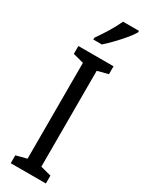

<svg xmlns="http://www.w3.org/2000/svg" viewBox="-244 -978 771 1013"><g transform="rotate(30 141.5 -471.5)"><path d="M248 0H34V-48L99 -65V-649L34 -666V-714H248V-666L183 -649V-65L248 -48ZM271 -934Q259 -913 235 -884.5Q211 -856 184.5 -828.5Q158 -801 137 -783H85V-794Q143 -876 174 -943H271Z"/></g></svg>

Font: Noto Sans Malayalam ExtraCondensed
Style: Regular
Weight: 400
Width: 2
Designer: Jelle Bosma - Monotype Design Team
Foundry: Monotype Imaging Inc.
Version: Version 2.104; ttfautohint (v1.8.4.7-5d5b)